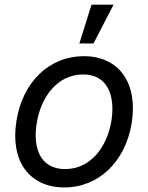

<svg xmlns="http://www.w3.org/2000/svg" viewBox="-20 -794 638 825"><path d="M256.7 11.4C403.1 11.4 518.5 -98.4 545.8 -264.6C573.5 -437.5 491.5 -552.6 339.8 -552.6C192.8 -552.6 77.4 -442.8 50.8 -275.2C22.7 -103.7 104.8 11.4 256.7 11.4ZM137.8 -264.6C155.2 -375.4 225.1 -474.1 337.4 -474.1C443.5 -474.1 475.5 -381 458.8 -275.6C440.7 -164.1 371.1 -67.5 259.2 -67.5C152.7 -67.5 120.4 -159.1 137.8 -264.6ZM321 -607.2H381.7L468 -773.8H373.2Z"/></svg>

Font: Margiela Sans Text
Style: Italic
Weight: 400
Italic angle: -9.39999°
Designer: Stefan Endress, Andreas Faust
Version: Version 1.100;FEAKit 1.0